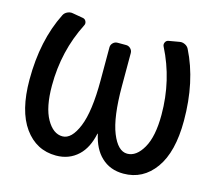

<svg xmlns="http://www.w3.org/2000/svg" viewBox="-105 -890 1135 1010"><g transform="rotate(15 462.0 -385.5)"><path d="M462.9 -179.7Q462.9 -179.7 461.9 -179.7Q460.9 -179.7 460.9 -179.7Q444.3 -99.6 399.4 -57.6Q350.6 -11.7 279.3 -11.7Q171.9 -11.7 106.9 -102.1Q42 -192.4 42 -362.3Q42 -576.2 121.1 -733.4Q127.9 -747.1 142.6 -753.9Q152.3 -758.8 163.1 -758.8Q168 -758.8 171.9 -757.8L228.5 -748Q241.2 -746.1 246.6 -734.4Q252 -722.7 246.1 -711.9Q164.1 -550.8 164.1 -362.3Q164.1 -244.1 199.7 -181.2Q235.4 -118.2 286.1 -118.2Q335.9 -118.2 370.1 -201.7Q404.3 -285.2 404.3 -454.1V-634.8Q404.3 -648.4 414.6 -658.7Q424.8 -668.9 439.5 -668.9H486.3Q500 -668.9 510.3 -658.7Q520.5 -648.4 520.5 -634.8V-454.1Q520.5 -285.2 554.2 -201.7Q587.9 -118.2 638.7 -118.2Q688.5 -118.2 724.6 -181.2Q760.7 -244.1 760.7 -362.3Q760.7 -550.8 678.7 -711.9Q672.9 -722.7 678.2 -734.4Q683.6 -746.1 696.3 -748L752.9 -757.8Q756.8 -758.8 761.7 -758.8Q772.5 -758.8 782.2 -753.9Q796.9 -747.1 803.7 -733.4Q882.8 -576.2 882.8 -362.3Q882.8 -192.4 817.9 -102.1Q752.9 -11.7 646.5 -11.7Q573.2 -11.7 525.4 -57.6Q480.5 -99.6 462.9 -179.7Z"/></g></svg>

Font: Gen Jyuu GothicL Medium
Style: Regular
Weight: 500
Designer: [Source Han Sans]
Ryoko NISHIZUKA  (kana & ideographs); Paul D. Hunt (Latin, Greek & Cyrillic); Wenlong ZHANG  (bopomofo
Version: Version 1.002.20150607